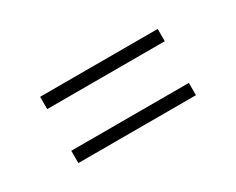

<svg xmlns="http://www.w3.org/2000/svg" viewBox="-39 -366 466 379"><g transform="rotate(-30 194.0 -176.5)"><path d="M60 -252H328V-224H60ZM60 -129H328V-101H60Z"/></g></svg>

Font: Updock
Style: Regular
Weight: 400
Designer: Robert E. Leuschke
Foundry: Robert E. Leuschke
Version: Version 1.010; ttfautohint (v1.8.4.7-5d5b)